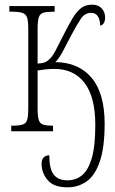

<svg xmlns="http://www.w3.org/2000/svg" viewBox="-20 -562 493 822"><path d="M269 240Q210 240 184 209Q158 178 158 140Q158 121 167 112Q176 103 191 103Q191 161 210 185.5Q229 210 269 210Q304 210 330.5 189Q357 168 372.5 116.5Q388 65 388 -27Q388 -147 342 -207Q296 -267 213 -267Q194 -267 175.5 -265Q157 -263 141 -260V-100Q141 -66 145.5 -50Q150 -34 163.5 -29Q177 -24 204 -24H207V0H28V-24H35Q63 -24 77.5 -29Q92 -34 96.5 -49.5Q101 -65 101 -99V-437Q101 -471 96 -486.5Q91 -502 75.5 -507Q60 -512 28 -512H20V-536H214V-512H210Q180 -512 165.5 -507.5Q151 -503 146 -487.5Q141 -472 141 -438V-290Q164 -291 175 -296.5Q186 -302 198 -315Q210 -329 224 -357.5Q238 -386 258 -424Q275 -457 290.5 -483.5Q306 -510 325.5 -526Q345 -542 374 -542Q401 -542 415.5 -526Q430 -510 430 -488Q430 -471 424 -462.5Q418 -454 409 -452Q407 -507 370 -507Q343 -507 326 -481.5Q309 -456 284 -409Q264 -370 248.5 -341Q233 -312 217 -296Q317 -295 372.5 -228.5Q428 -162 428 -33Q428 69 407.5 129Q387 189 351 214.5Q315 240 269 240Z"/></svg>

Font: Noto Serif ExtraCondensed ExtraLight
Style: Regular
Weight: 200
Width: 2
Designer: Monotype Design Team
Foundry: Monotype Imaging Inc.
Version: Version 2.015